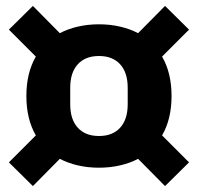

<svg xmlns="http://www.w3.org/2000/svg" viewBox="-20 -673 668 648"><path d="M314 -107Q276 -107 242 -115Q208 -123 182 -137L91 -45L10 -125L101 -216Q69 -271 69 -349Q69 -427 101 -482L10 -573L91 -653L182 -561Q208 -575 242 -583Q276 -591 314 -591Q352 -591 386 -583Q420 -575 446 -561L537 -653L618 -573L527 -482Q559 -427 559 -349Q559 -271 527 -216L618 -125L537 -45L446 -137Q420 -123 386 -115Q352 -107 314 -107ZM314 -214Q360 -214 385.5 -242Q411 -270 411 -321V-377Q411 -428 385.5 -456Q360 -484 314 -484Q268 -484 242.5 -456Q217 -428 217 -377V-321Q217 -270 242.5 -242Q268 -214 314 -214Z"/></svg>

Font: IBM Plex Sans KR
Style: Bold
Weight: 700
Designer: Mike Abbink; Paul van der Laan; Pieter van Rosmalen; Wujin Sim; Chorong Kim; Dohee Lee;
Foundry: Sandoll Inc.
Version: Version 1.001